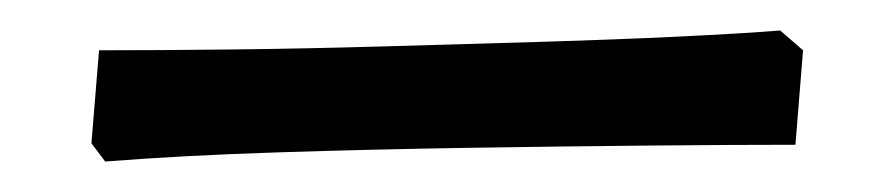

<svg xmlns="http://www.w3.org/2000/svg" viewBox="-20 7 587 126"><path d="M49 113 40 101 45 40Q81 40 129 39.5Q177 39 230 37.5Q283 36 333.5 34.5Q384 33 425.5 31Q467 29 492 27L507 40L502 102Q464 102 408 102.5Q352 103 288 104Q224 105 162 107Q100 109 49 113Z"/></svg>

Font: Labrada
Style: Bold
Weight: 700
Designer: Mercedes Jáuregui
Foundry: Omnibus-Type Team
Version: Version 1.000; ttfautohint (v1.8.4.7-5d5b)